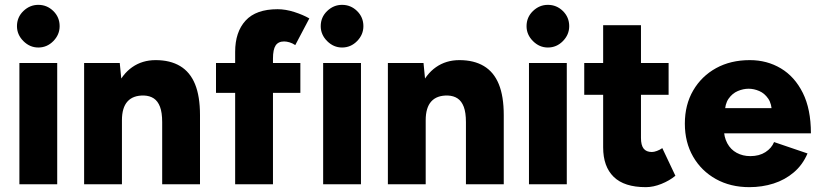

<svg xmlns="http://www.w3.org/2000/svg" viewBox="-20 -760 3380 792"><path d="M60 0V-500H216V0ZM138 -564Q103 -564 76.5 -590.5Q50 -617 50 -652Q50 -689 76.5 -714.5Q103 -740 138 -740Q174 -740 200 -714.5Q226 -689 226 -652Q226 -617 200 -590.5Q174 -564 138 -564Z M327 0V-500H474L483 -408V0ZM649 0V-256H805V0ZM649 -256Q649 -296 640 -319.5Q631 -343 614.5 -354Q598 -365 574 -366Q529 -367 506 -341.5Q483 -316 483 -264H436Q436 -343 460 -398.5Q484 -454 525.5 -483Q567 -512 622 -512Q682 -512 723 -487.5Q764 -463 784.5 -413Q805 -363 805 -285V-256Z M950 0V-546Q950 -628 993 -675Q1036 -722 1125 -722Q1158 -722 1194 -710.5Q1230 -699 1256 -684L1198 -574Q1186 -582 1174 -585.5Q1162 -589 1152 -589Q1128 -589 1117 -572.5Q1106 -556 1106 -518V0ZM871 -377V-500H1219V-377Z M1313 0V-500H1469V0ZM1391 -564Q1356 -564 1329.5 -590.5Q1303 -617 1303 -652Q1303 -689 1329.5 -714.5Q1356 -740 1391 -740Q1427 -740 1453 -714.5Q1479 -689 1479 -652Q1479 -617 1453 -590.5Q1427 -564 1391 -564Z M1580 0V-500H1727L1736 -408V0ZM1902 0V-256H2058V0ZM1902 -256Q1902 -296 1893 -319.5Q1884 -343 1867.5 -354Q1851 -365 1827 -366Q1782 -367 1759 -341.5Q1736 -316 1736 -264H1689Q1689 -343 1713 -398.5Q1737 -454 1778.5 -483Q1820 -512 1875 -512Q1935 -512 1976 -487.5Q2017 -463 2037.5 -413Q2058 -363 2058 -285V-256Z M2162 0V-500H2318V0ZM2240 -564Q2205 -564 2178.5 -590.5Q2152 -617 2152 -652Q2152 -689 2178.5 -714.5Q2205 -740 2240 -740Q2276 -740 2302 -714.5Q2328 -689 2328 -652Q2328 -617 2302 -590.5Q2276 -564 2240 -564Z M2644 12Q2555 12 2511.5 -30.5Q2468 -73 2468 -152V-656H2624V-191Q2624 -161 2635 -147Q2646 -133 2669 -133Q2678 -133 2690 -137.5Q2702 -142 2712 -149L2766 -35Q2742 -15 2708.5 -1.5Q2675 12 2644 12ZM2390 -369V-500H2738V-369Z M3071 12Q2993 12 2933 -21.5Q2873 -55 2839 -114Q2805 -173 2805 -250Q2805 -328 2839.5 -387Q2874 -446 2934 -479Q2994 -512 3073 -512Q3144 -512 3201 -478Q3258 -444 3291.5 -377Q3325 -310 3325 -210H2949L2966 -229Q2966 -195 2980 -169Q2994 -143 3019 -129.5Q3044 -116 3075 -116Q3112 -116 3137.5 -132.5Q3163 -149 3173 -174L3311 -127Q3291 -80 3254.5 -49Q3218 -18 3171 -3Q3124 12 3071 12ZM2970 -294 2954 -314H3178L3164 -294Q3164 -331 3149 -353Q3134 -375 3112 -384.5Q3090 -394 3068 -394Q3046 -394 3023.5 -384.5Q3001 -375 2985.5 -353Q2970 -331 2970 -294Z"/></svg>

Font: Figtree Light ExtraBold
Style: Regular
Weight: 800
Version: Version 2.001;gftools[0.9.30]